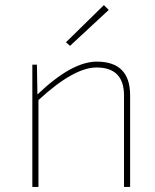

<svg xmlns="http://www.w3.org/2000/svg" viewBox="-20 -734 607 754"><path d="M239 -568 388 -714 407 -695 255 -554ZM127 -363Q262 -492 360 -492Q491 -492 491 -360V0H467V-359Q467 -469 359 -469Q270 -469 131 -341V0H107V-480H125Z"/></svg>

Font: Taylor Sans Thin
Style: Regular
Weight: 100
Italic angle: -8°
Designer: Natanael Gama
Version: Version 1.001 September 8, 2015